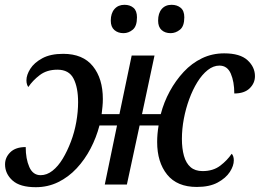

<svg xmlns="http://www.w3.org/2000/svg" viewBox="-20 -768 1082 799"><path d="M799 10Q717 10 675.5 -41.5Q634 -93 634 -177Q634 -194 635.5 -211Q637 -228 640 -246H561L508 0H416L467 -246H394Q381 -196 357 -150Q333 -104 299 -67.5Q265 -31 222 -10Q179 11 129 11Q63 11 32 -17Q1 -45 1 -84Q1 -113 23 -134.5Q45 -156 87 -156Q87 -107 102 -73Q117 -39 149 -39Q175 -39 198.5 -57.5Q222 -76 241 -107.5Q260 -139 275 -178.5Q290 -218 297.5 -260.5Q305 -303 305 -343Q305 -404 286 -441Q267 -478 219 -478Q175 -478 145.5 -455.5Q116 -433 98 -406Q95 -409 92.5 -416.5Q90 -424 90 -434Q90 -456 106 -481.5Q122 -507 156 -525.5Q190 -544 243 -544Q325 -544 366.5 -492.5Q408 -441 408 -356Q408 -340 406.5 -325Q405 -310 403 -293H477L528 -537H623L571 -293H649Q662 -343 686.5 -388Q711 -433 744.5 -469Q778 -505 820.5 -525.5Q863 -546 913 -546Q979 -546 1010 -517.5Q1041 -489 1041 -451Q1041 -422 1019 -400.5Q997 -379 955 -379Q955 -428 940.5 -461.5Q926 -495 893 -495Q868 -495 844.5 -476.5Q821 -458 801.5 -426.5Q782 -395 767.5 -355.5Q753 -316 745 -273.5Q737 -231 737 -190Q737 -150 745.5 -119.5Q754 -89 773 -72.5Q792 -56 823 -56Q867 -56 896.5 -78.5Q926 -101 944 -128Q948 -125 950.5 -117.5Q953 -110 953 -101Q953 -78 936.5 -52.5Q920 -27 886 -8.5Q852 10 799 10ZM690 -630Q667 -630 652.5 -643Q638 -656 638 -682Q638 -713 653 -730.5Q668 -748 694 -748Q717 -748 732 -735.5Q747 -723 747 -696Q747 -659 729 -644.5Q711 -630 690 -630ZM494 -630Q471 -630 456 -643Q441 -656 441 -682Q441 -713 456.5 -730.5Q472 -748 498 -748Q521 -748 535.5 -735.5Q550 -723 550 -696Q550 -659 532.5 -644.5Q515 -630 494 -630Z"/></svg>

Font: ET Text
Style: Italic
Weight: 470
Italic angle: -12°
Designer: Monotype Design Team
Foundry: Monotype Imaging Inc.
Version: Version 2.009